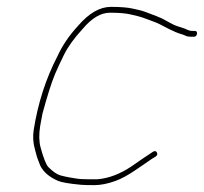

<svg xmlns="http://www.w3.org/2000/svg" viewBox="-20 -556 594 559"><path d="M553.5 -457.5C554.4 -463.2 552.1 -466 546.8 -466H538.8C534.1 -466 529.8 -467.1 525.7 -469.3C521.6 -471.6 512.5 -474.8 498.4 -479C491.7 -481 483.9 -484.5 475 -489.5C466.2 -494.5 458.6 -498.6 452.3 -501.9C446 -505.1 429.9 -511.5 404 -521C396.8 -523.7 390.1 -525.7 384 -527C377.8 -528.3 371.9 -529.7 366.1 -531C351.6 -534.3 330.6 -536 302.9 -536C271.1 -536 239.5 -518 208.3 -482C181.8 -453.5 161.4 -423.5 147.1 -392C113.5 -327.2 90.5 -255.9 78.2 -178.3C75.2 -159.1 76.3 -140 81.7 -121C83.2 -115.7 85.2 -108.3 87.7 -99C90.9 -89.7 94.2 -81 97.6 -73C106.8 -54.8 124 -40.2 149 -29.4C159.2 -25 181.4 -21.2 215.9 -18C223.1 -17.3 236 -17 254.6 -17C273.2 -17 293.5 -21 315.6 -29C324.8 -32.3 333.9 -36.5 343.1 -41.5C352.2 -46.5 361.8 -52.3 371.8 -59C381.9 -65.7 391.4 -72.2 400.4 -78.5C409.4 -84.8 416.9 -90 422.9 -94L432.8 -100C438 -103.3 439.3 -107.3 436.7 -112C434.1 -116.7 430.2 -117.3 425.1 -114L392.1 -92C382.7 -85.3 373.1 -78.7 363.4 -72C329.7 -49.4 296.3 -36.7 263.4 -34H240.9C233.9 -34 226.7 -34.2 219.5 -34.5C212.2 -34.8 205.8 -35.5 200.3 -36.5C194.8 -37.5 188.8 -38.5 182.3 -39.5C175.7 -40.5 167.3 -42.4 156.8 -45.1C146.4 -47.8 134.5 -55.8 121.2 -69.2C114.4 -76 106.7 -95.2 98.1 -127C93.5 -144.1 93.1 -164.9 97 -189.5C98.9 -201.2 101.1 -213 103.6 -225C117.8 -277.5 130.1 -316.2 140.5 -341C146.4 -355 155.1 -373.6 166.5 -396.9C178 -420.1 196 -445.2 220.8 -472C247.1 -503.3 273.6 -519 300.2 -519C326.4 -519 346.3 -517.3 359.9 -514C365.4 -512.7 372 -511.2 379.7 -509.4C387.5 -507.7 399.3 -503.8 415.3 -497.5C421.3 -495.2 426.6 -493.2 431.3 -491.5C436.1 -489.8 440.6 -487.8 444.9 -485.5C449.2 -483.2 458.3 -478.5 472.2 -471.4C486.1 -464.4 497.7 -459.6 506.9 -457C511.7 -455.7 516.1 -454 520.1 -452C524.1 -450 529.5 -449 536.1 -449H544.1C549.5 -449 552.6 -451.8 553.5 -457.5Z"/></svg>

Font: Proton
Style: BkIt
Weight: 500
Version: Version 1.017